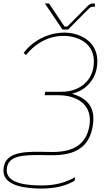

<svg xmlns="http://www.w3.org/2000/svg" viewBox="-48 -898 634 1113"><path d="M191 195C263 195 328 183 384 150L388 129C327 163 266 177 195 177C125 177 -9 171 -9 89C-9 2 88 0 191 1C285 2 457 20 489 -164C509 -277 458 -328 369 -355C442 -371 499 -427 513 -504C537 -645 431 -700 347 -708C248 -716 148 -670 89 -591L103 -579C164 -656 251 -697 342 -689C421 -682 515 -634 493 -505C477 -417 401 -366 310 -366H214L211 -346H290C404 -346 491 -287 470 -167C439 6 266 -18 191 -18C70 -20 -28 -10 -28 93C-28 185 118 195 191 195ZM314 -727H347L468 -849C475 -856 484 -859 490 -859C494 -859 497 -858 500 -857L504 -875C500 -877 495 -878 489 -878C477 -878 468 -871 458 -861L342 -744H326L236 -878H212Z"/></svg>

Font: Fixel Text 20240404 Thin
Style: Italic
Weight: 100
Width: 4
Italic angle: -10°
Designer: AlfaBravo + MacPaw
Foundry: Kyrylo Tkachov, Marchela Mozhyna, Serhii Makarenko, Maria Weinstein, Zakhar Kryvoshyya
Version: Version 1.211;Glyphs 3.2 (3225)